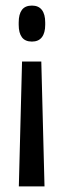

<svg xmlns="http://www.w3.org/2000/svg" viewBox="-20 -528 227 688"><path d="M128 -307.5 139.5 140H47.5L59 -307.5ZM94.5 -508Q118 -508 130 -492.5Q142 -477 142 -447.5V-439Q142 -410 130 -394.5Q118 -379 94.5 -379Q70 -379 58.5 -394.5Q47 -410 47 -439V-447.5Q47 -477 58.5 -492.5Q70 -508 94.5 -508Z"/></svg>

Font: Anek Tamil Condensed Medium
Style: Regular
Weight: 500
Width: 3
Designer: Aadarsh Rajan (Tamil), Yesha Goshar (Latin)
Foundry: Ek Type
Version: Version 1.003